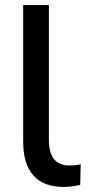

<svg xmlns="http://www.w3.org/2000/svg" viewBox="-20 -725 346 754"><path d="M230 9Q150 9 110.5 -36.5Q71 -82 71 -168V-705H172V-174Q172 -142 181 -119.5Q190 -97 208 -86Q226 -75 253 -75Q265 -75 276 -76Q287 -77 297 -80L295 1Q278 5 262 7Q246 9 230 9Z"/></svg>

Font: Nunito Sans 12pt ExtraLight 12pt SemiBold
Style: Regular
Weight: 600
Version: Version 3.101;gftools[0.9.27]